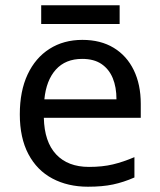

<svg xmlns="http://www.w3.org/2000/svg" viewBox="-20 -697 604 727"><path d="M292 -546Q361 -546 410.5 -516Q460 -486 486.5 -431.5Q513 -377 513 -304V-251H146Q148 -160 192.5 -112.5Q237 -65 317 -65Q368 -65 407.5 -74.5Q447 -84 489 -102V-25Q448 -7 408 1.5Q368 10 313 10Q237 10 178.5 -21Q120 -52 87.5 -113.5Q55 -175 55 -264Q55 -352 84.5 -415Q114 -478 167.5 -512Q221 -546 292 -546ZM291 -474Q228 -474 191.5 -433.5Q155 -393 148 -321H421Q421 -367 407 -401Q393 -435 364.5 -454.5Q336 -474 291 -474ZM433 -677V-606H136V-677Z"/></svg>

Font: Noto Sans Malayalam
Style: Regular
Weight: 400
Designer: Jelle Bosma - Monotype Design Team
Foundry: Monotype Imaging Inc.
Version: Version 2.103